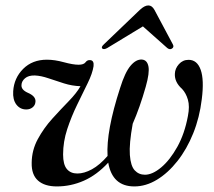

<svg xmlns="http://www.w3.org/2000/svg" viewBox="-20 -676 788 706"><path d="M502 -457Q521 -455.5 525.8 -432Q530.5 -408.5 516 -357.5Q494.5 -281.5 468 -221Q454.5 -147 457.5 -106.2Q460.5 -65.5 475.5 -49.5Q490.5 -33.5 513 -33.5Q540.5 -33.5 572.8 -60.5Q605 -87.5 632 -136Q659 -184.5 671 -249.5Q678 -285 671 -309.2Q664 -333.5 649.5 -349Q621.5 -374 623 -404.5Q623.5 -424 637.8 -440Q652 -456 673.5 -456Q705 -456 718 -419.2Q731 -382.5 722 -311.5Q714 -244 690.5 -185.8Q667 -127.5 632.5 -83.8Q598 -40 557.2 -15.2Q516.5 9.5 474 9.5Q393 9.5 378 -78Q336 -32.5 288.2 -11.5Q240.5 9.5 189 9.5Q144 9.5 119.8 -12Q95.5 -33.5 96.5 -77.5Q97 -124 119 -164.5Q141 -205 172.2 -239.5Q203.5 -274 232.5 -303.8Q261.5 -333.5 276 -359Q245 -360 215 -369.5Q185 -379 158 -388.2Q131 -397.5 108 -398.5Q84.5 -399 72 -388.2Q59.5 -377.5 59 -363.5Q57.5 -346 82 -335Q111.5 -322.5 110.5 -303Q110 -289.5 100.2 -281.5Q90.5 -273.5 76.5 -273.5Q54 -273.5 40.2 -291.5Q26.5 -309.5 28.5 -340.5Q31.5 -389 65.2 -422.8Q99 -456.5 152.5 -456.5Q181 -456.5 214.8 -447.2Q248.5 -438 269 -438Q288 -438 294.5 -447Q301 -456 311.5 -455Q326.5 -454 324 -432.5Q320 -406 302.2 -369.8Q284.5 -333.5 263.5 -290.5Q242.5 -247.5 227.2 -201.2Q212 -155 212 -108Q212 -71 225.8 -54.5Q239.5 -38 264.5 -38Q289.5 -38 318 -53.5Q346.5 -69 375.5 -102.5Q370 -193.5 421.5 -352Q439.5 -410 460 -434.2Q480.5 -458.5 502 -457ZM612.5 -497.5Q604.5 -492 595 -499.5L505.5 -579L374.5 -499.5Q362 -492.5 356 -497.5Q351 -503 362 -513L494 -639.5Q511.5 -656 525.5 -656Q539 -656 548 -639.5L615.5 -513Q621 -503 612.5 -497.5Z"/></svg>

Font: Fraunces 72pt
Style: Italic
Weight: 400
Italic angle: -16°
Version: Version 1.000;[b76b70a41]